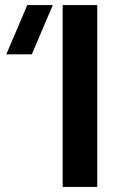

<svg xmlns="http://www.w3.org/2000/svg" viewBox="-20 -740 475 760"><path d="M365 0V-720H228V0ZM189 -720H88L5 -525H106Z"/></svg>

Font: Vela Sans ExtBd
Style: Regular
Weight: 800
Designer: Principal design: Mikhail Sharanda - project Manrope.
Design modification: Ravid Balaliev
Foundry: Mikhail Sharanda
Version: Version 1.001